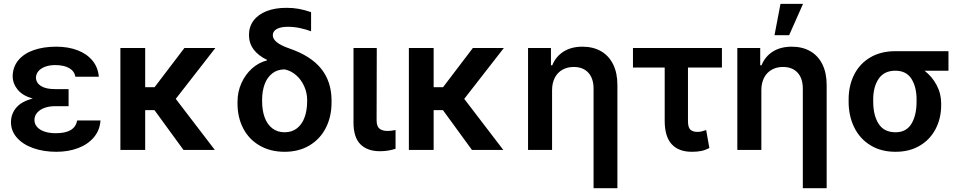

<svg xmlns="http://www.w3.org/2000/svg" viewBox="-20 -780 5010 999"><path d="M150.4 -267.1Q97.2 -282.2 71.8 -313.7Q46.4 -345.2 45.9 -382.8Q46.4 -431.2 75 -466.1Q103.5 -501 154.5 -519Q205.6 -537.1 272.5 -537.1Q334.5 -537.1 383.3 -518.6Q432.1 -500 461.2 -464.6Q490.2 -429.2 494.1 -380.9H372.1Q367.2 -410.2 339.6 -425.8Q312 -441.4 267.6 -441.4Q236.8 -441.4 214.1 -432.6Q191.4 -423.8 179.4 -409.2Q167.5 -394.5 167 -376Q168 -348.1 193.4 -332.3Q218.8 -316.4 265.6 -316.4H336.9V-227.5H265.6Q236.3 -227.5 211.9 -218.8Q187.5 -210 173.3 -193.6Q159.2 -177.2 159.2 -155.3Q159.2 -135.7 172.4 -120.1Q185.5 -104.5 210.7 -95.7Q235.8 -86.9 269.5 -86.9Q320.8 -86.9 347.9 -103.3Q375 -119.6 381.8 -153.3H502.9Q499.5 -102.5 468.5 -65.7Q437.5 -28.8 386.5 -9.5Q335.4 9.8 273.4 9.8Q206.5 9.8 152.8 -9.3Q99.1 -28.3 68.1 -63.5Q37.1 -98.6 37.1 -144.5Q37.1 -187 64.5 -219.7Q91.8 -252.4 150.4 -267.1Z M735.4 -326.2H784.2L939.5 -530.3H1100.6L894.5 -265.6L1097.7 0H934.6L783.7 -207H735.4V0H606.4V-530.3H735.4Z M1470.7 -739.3Q1504.9 -739.3 1534.7 -733.9Q1564.5 -728.5 1598.6 -716.8V-617.2Q1573.2 -627 1541.3 -633.8Q1509.3 -640.6 1478.5 -640.6Q1439.9 -640.6 1419.7 -628.9Q1399.4 -617.2 1399.4 -596.7Q1399.4 -557.6 1484.4 -528.3Q1597.2 -489.7 1651.1 -422.4Q1705.1 -355 1705.1 -256.8V-247.1Q1705.1 -172.9 1675.3 -114.5Q1645.5 -56.2 1590.1 -23.2Q1534.7 9.8 1460.9 9.8Q1386.7 9.8 1331.1 -22.5Q1275.4 -54.7 1245.6 -111.8Q1215.8 -168.9 1215.8 -242.2V-251Q1215.8 -302.2 1236.3 -347.7Q1256.8 -393.1 1291.7 -424.1Q1326.7 -455.1 1369.1 -465.8V-468.8Q1323.7 -490.2 1299.6 -522.9Q1275.4 -555.7 1275.4 -597.7Q1275.4 -640.6 1299.1 -672.6Q1322.8 -704.6 1366.7 -721.9Q1410.6 -739.3 1470.7 -739.3ZM1460.9 -91.8Q1499 -91.8 1525.4 -112.5Q1551.8 -133.3 1564.9 -169.7Q1578.1 -206.1 1578.1 -252.9V-260.7Q1578.1 -296.4 1563.2 -330.3Q1548.3 -364.3 1521.5 -388.2Q1494.6 -412.1 1460.9 -418.9Q1423.3 -418.9 1396.7 -398.2Q1370.1 -377.4 1356.9 -341.6Q1343.8 -305.7 1343.8 -260.7V-252.9Q1343.8 -206.1 1356.9 -169.7Q1370.1 -133.3 1396.5 -112.5Q1422.9 -91.8 1460.9 -91.8Z M1940.4 -530.3 1939.5 -154.3Q1939.5 -123 1954.3 -110.8Q1969.2 -98.6 1997.1 -98.6Q2013.7 -98.6 2038.1 -103.5V-5.9Q2000 6.8 1957 6.8Q1891.6 6.8 1855.5 -29.1Q1819.3 -64.9 1819.3 -142.6V-530.3Z M2236.3 -326.2H2285.2L2440.4 -530.3H2601.6L2395.5 -265.6L2598.6 0H2435.5L2284.7 -207H2236.3V0H2107.4V-530.3H2236.3Z M2852.5 0H2727.5V-530.3H2846.7V-440.4H2853.5Q2872.1 -486.3 2912.4 -511.7Q2952.6 -537.1 3010.7 -537.1Q3065.9 -537.1 3106.9 -513.7Q3147.9 -490.2 3170.2 -445.3Q3192.4 -400.4 3192.4 -337.9V199.2H3068.4V-318.4Q3068.4 -372.1 3041 -401.9Q3013.7 -431.6 2964.8 -431.6Q2932.1 -431.6 2906.5 -417.2Q2880.9 -402.8 2866.7 -375.5Q2852.5 -348.1 2852.5 -310.5Z M3736.3 -428.7H3559.6V-149.4Q3559.6 -116.7 3572.3 -105.2Q3585 -93.8 3607.4 -93.8Q3621.1 -93.8 3630.6 -96.2Q3640.1 -98.6 3654.3 -103.5L3670.9 -9.8Q3648.9 1.5 3628.4 5.6Q3607.9 9.8 3580.1 9.8Q3510.7 9.8 3474.6 -30Q3438.5 -69.8 3438.5 -151.4V-428.7H3273.4V-530.3H3736.3Z M3941.4 0H3816.4V-530.3H3935.5V-440.4H3942.4Q3960.9 -486.3 4001.2 -511.7Q4041.5 -537.1 4099.6 -537.1Q4154.8 -537.1 4195.8 -513.7Q4236.8 -490.2 4259 -445.3Q4281.2 -400.4 4281.2 -337.9V199.2H4157.2V-318.4Q4157.2 -372.1 4129.9 -401.9Q4102.5 -431.6 4053.7 -431.6Q4021 -431.6 3995.4 -417.2Q3969.7 -402.8 3955.6 -375.5Q3941.4 -348.1 3941.4 -310.5ZM4041 -759.8H4158.2L4085.9 -596.7H4009.8Z M4638.7 -513.7H4915V-412.1H4790.5Q4829.6 -381.8 4853.3 -337.4Q4877 -293 4877 -242.2V-232.4Q4877 -165 4848.6 -109.9Q4820.3 -54.7 4766.6 -22.5Q4712.9 9.8 4639.6 9.8Q4564 9.8 4508.8 -24.2Q4453.6 -58.1 4424.6 -117.4Q4395.5 -176.8 4395.5 -251V-262.7Q4395.5 -334.5 4424.3 -391.6Q4453.1 -448.7 4508.1 -481.2Q4563 -513.7 4638.7 -513.7ZM4639.6 -91.8Q4695.8 -91.8 4722.4 -136Q4749 -180.2 4749 -251V-262.7Q4749 -328.1 4722.2 -370.1Q4695.3 -412.1 4638.7 -412.1Q4580.1 -412.1 4551.8 -370.1Q4523.4 -328.1 4523.4 -262.7V-251Q4523.4 -180.2 4551.5 -136Q4579.6 -91.8 4639.6 -91.8Z"/></svg>

Font: Pretendard GOV SemiBold
Style: Regular
Weight: 600
Designer: Base glyphs from Inter by Rasmus Andersson; Hangeul glyphs from Noto Sans CJK(Source Han Sans) by Jang Soo-young and Kan
Foundry: Kil Hyung-jin
Version: Version 1.309